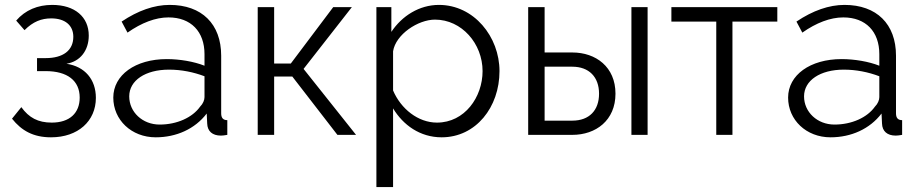

<svg xmlns="http://www.w3.org/2000/svg" viewBox="-20 -550 3747 783"><path d="M80 -427C115 -462 149 -475 189 -475C245 -475 279 -447 279 -400C279 -344 237 -313 166 -313H131V-260H166C255 -260 305 -221 305 -152C305 -89 264 -50 191 -50C135 -50 98 -70 67 -113L29 -66C68 -17 116 10 188 10C298 10 371 -56 371 -151C371 -226 326 -279 251 -290C307 -299 342 -344 342 -405C342 -481 285 -530 193 -530C134 -530 83 -509 46 -466Z M615 10C699 10 775 -24 823 -87L825 -46C826 -15 846 3 881 3C887 3 896 2 907 0V-60C890 -60 882 -69 882 -88V-323C882 -452 803 -530 672 -530C609 -530 543 -507 476 -462L500 -417C557 -457 614 -479 667 -479C759 -479 814 -421 814 -329V-282C771 -299 713 -309 660 -309C532 -309 442 -244 442 -152C442 -61 516 10 615 10ZM631 -42C561 -42 507 -93 507 -157C507 -222 573 -266 669 -266C720 -266 769 -256 814 -239V-154C814 -142 808 -127 796 -115C765 -71 702 -42 631 -42Z M1166 -291H1098V-521H1031V0H1098V-238H1172L1356 0H1432L1218 -269L1415 -521H1339Z M1781 10C1921 10 2017 -113 2017 -260C2017 -400 1913 -530 1770 -530C1690 -530 1619 -485 1576 -420V-521H1515V213H1583V-108C1624 -40 1693 10 1781 10ZM1762 -50C1685 -50 1615 -106 1583 -181V-341C1594 -410 1685 -470 1754 -470C1863 -470 1948 -372 1948 -260C1948 -154 1875 -50 1762 -50Z M2134 0H2314C2410 0 2490 -59 2490 -168C2490 -277 2410 -336 2314 -336H2201V-521H2134ZM2555 0H2621V-521H2555ZM2201 -58V-278H2314C2382 -278 2423 -236 2423 -168C2423 -100 2383 -58 2314 -58Z M2967 -462H3150V-521H2718V-462H2901V0H2967Z M3367 10C3451 10 3527 -24 3575 -87L3577 -46C3578 -15 3598 3 3633 3C3639 3 3648 2 3659 0V-60C3642 -60 3634 -69 3634 -88V-323C3634 -452 3555 -530 3424 -530C3361 -530 3295 -507 3228 -462L3252 -417C3309 -457 3366 -479 3419 -479C3511 -479 3566 -421 3566 -329V-282C3523 -299 3465 -309 3412 -309C3284 -309 3194 -244 3194 -152C3194 -61 3268 10 3367 10ZM3383 -42C3313 -42 3259 -93 3259 -157C3259 -222 3325 -266 3421 -266C3472 -266 3521 -256 3566 -239V-154C3566 -142 3560 -127 3548 -115C3517 -71 3454 -42 3383 -42Z"/></svg>

Font: Raleway Reg
Style: Regular
Weight: 400
Designer: Matt McInerney, Pablo Impallari, Rodrigo Fuenzalida
Foundry: Matt McInerney, Pablo Impallari, Rodrigo Fuenzalida
Version: Version 3.00 July 28, 2015